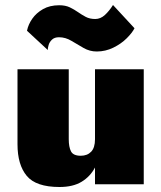

<svg xmlns="http://www.w3.org/2000/svg" viewBox="-20 -737 645 768"><path d="M88 -614Q93 -639 109 -662Q125 -685 152 -700.5Q179 -716 217 -716Q242 -716 259.5 -707.5Q277 -699 292 -688.5Q307 -678 323 -669.5Q339 -661 361 -661Q382 -661 399.5 -677Q417 -693 432 -717L518 -624Q509 -606 487 -584Q465 -562 433.5 -546.5Q402 -531 367 -531Q339 -531 314.5 -545Q290 -559 266 -573.5Q242 -588 216 -588Q198 -588 188 -578.5Q178 -569 174.5 -557Q171 -545 171 -537ZM255 -180Q255 -149 264 -131.5Q273 -114 303 -114Q329 -114 344.5 -130Q360 -146 360 -180V-460H555V0H360V-67Q341 -31 306.5 -10Q272 11 218 11Q124 11 87 -33.5Q50 -78 50 -160V-460H255Z"/></svg>

Font: Jost* Black
Style: Regular
Weight: 900
Version: Version 3.7